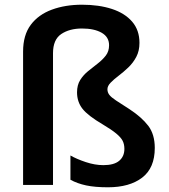

<svg xmlns="http://www.w3.org/2000/svg" viewBox="-20 -785 716 815"><path d="M572 -603Q572 -569 558.5 -543.5Q545 -518 524.5 -498.5Q504 -479 483.5 -463.5Q463 -448 449.5 -434Q436 -420 436 -406Q436 -393 444 -382.5Q452 -372 472.5 -358.5Q493 -345 529 -322Q581 -288 609 -251.5Q637 -215 637 -157Q637 -72 583.5 -31Q530 10 438 10Q383 10 345.5 2Q308 -6 279 -22V-125Q305 -110 344 -97Q383 -84 419 -84Q464 -84 486 -102.5Q508 -121 508 -153Q508 -173 500.5 -187.5Q493 -202 473 -218.5Q453 -235 416 -257Q353 -294 330 -323.5Q307 -353 307 -393Q307 -424 320.5 -445.5Q334 -467 354.5 -483.5Q375 -500 395 -515.5Q415 -531 429 -549Q443 -567 443 -593Q443 -628 411.5 -646Q380 -664 328 -664Q275 -664 240 -640.5Q205 -617 205 -559V0H78V-566Q78 -636 110.5 -679.5Q143 -723 200 -744Q257 -765 328 -765Q400 -765 455 -747Q510 -729 541 -693Q572 -657 572 -603Z"/></svg>

Font: Noto Sans Cherokee SemiBold
Style: Regular
Weight: 600
Designer: Monotype Design Team
Foundry: Monotype Imaging Inc.
Version: Version 2.001; ttfautohint (v1.8.4.7-5d5b)